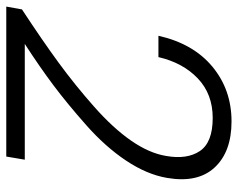

<svg xmlns="http://www.w3.org/2000/svg" viewBox="-93 -670 758 612"><g transform="rotate(90 286.0 -364.0)"><path d="M1 -5 10 -55Q109 -120 180 -172Q251 -224 319.5 -284.5Q388 -345 428 -402.5Q468 -460 477 -514Q489 -581 461.5 -622Q434 -663 356 -663Q280 -663 230 -615.5Q180 -568 162 -490H94Q119 -601 192.5 -662Q266 -723 367 -723Q464 -723 514 -669Q564 -615 547 -517Q536 -453 492 -387Q448 -321 379 -260Q310 -199 252 -155.5Q194 -112 120 -64H489L479 -5Z"/></g></svg>

Font: Poppins Light
Style: Italic
Weight: 300
Italic angle: -10°
Designer: Ninad Kale (Devanagari), Jonny Pinhorn (Latin)
Foundry: Indian Type Foundry
Version: Version 3.200;PS 1.000;hotconv 16.6.54;makeotf.lib2.5.65590